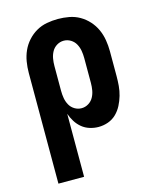

<svg xmlns="http://www.w3.org/2000/svg" viewBox="-112 -605 724 896"><g transform="rotate(-15 250.0 -156.5)"><path d="M182 215H58V-320Q58 -347 62.5 -374Q67 -401 78 -425.5Q89 -450 107.5 -470.5Q126 -491 149.5 -504.5Q173 -518 200 -523Q227 -528 254 -528Q281 -528 308 -523Q335 -518 358.5 -504.5Q382 -491 400.5 -470.5Q419 -450 430 -425.5Q441 -401 445.5 -374Q450 -347 450 -320V-200Q450 -176 448 -152.5Q446 -129 439.5 -106.5Q433 -84 422 -62.5Q411 -41 394 -24.5Q377 -8 354.5 0Q332 8 308 8Q287 8 266 1.5Q245 -5 228.5 -18.5Q212 -32 200.5 -50.5Q189 -69 182 -89ZM254 -97Q272 -97 287.5 -106.5Q303 -116 311.5 -131.5Q320 -147 323 -164.5Q326 -182 326 -200V-320Q326 -338 323 -355.5Q320 -373 311.5 -388.5Q303 -404 287.5 -413.5Q272 -423 254 -423Q236 -423 220.5 -413.5Q205 -404 196.5 -388.5Q188 -373 185 -355.5Q182 -338 182 -320V-200Q182 -182 185 -164.5Q188 -147 196.5 -131.5Q205 -116 220.5 -106.5Q236 -97 254 -97Z"/></g></svg>

Font: Iosevka Term Curly Extrabold
Style: Regular
Weight: 800
Designer: Belleve Invis
Foundry: Belleve Invis
Version: Version 32.3.0